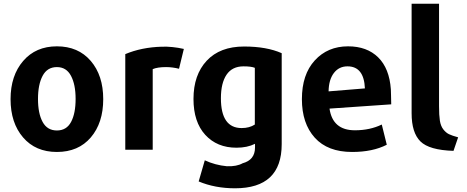

<svg xmlns="http://www.w3.org/2000/svg" viewBox="-20 -800 2521 1036"><path d="M287 20Q172 20 104.5 -58.5Q37 -137 37 -265Q37 -392 105 -471Q173 -550 287 -550Q402 -550 469.5 -471.5Q537 -393 537 -265Q537 -137 470 -58.5Q403 20 287 20ZM287 -438Q235 -438 210 -391Q185 -344 185 -266Q185 -188 210 -142Q235 -96 287 -96Q339 -96 363.5 -142Q388 -188 388 -266Q388 -344 363 -391Q338 -438 287 -438Z M972 -536Q964 -501 946 -429Q910 -438 876 -438Q830 -438 804 -427V8H656V-508Q744 -545 853 -548Q909 -550 972 -536Z M1500 -22Q1500 216 1248 216Q1140 216 1052 179L1085 65Q1141 91 1204 97Q1257 99 1289 81Q1356 63 1356 -4V-24Q1314 -3 1256 -3Q1151 -3 1087.5 -72.5Q1024 -142 1024 -266Q1024 -396 1095.5 -472.5Q1167 -549 1297 -549Q1419 -549 1500 -513ZM1355 -128V-434Q1336 -442 1294 -442Q1233 -442 1202.5 -397Q1172 -352 1172 -270Q1172 -109 1284 -109Q1326 -109 1355 -128Z M2091 -237 1758 -214Q1775 -97 1895 -97Q1976 -97 2040 -128L2067 -19Q1991 20 1880 20Q1748 20 1678.5 -57Q1609 -134 1609 -265Q1609 -398 1678.5 -474Q1748 -550 1858 -550Q1960 -550 2020.5 -490.5Q2081 -431 2089 -318Q2089 -309 2090 -283Q2091 -257 2091 -237ZM1949 -323Q1944 -442 1855 -442Q1809 -442 1781.5 -406Q1754 -370 1753 -307Z M2452 -59 2427 14Q2296 10 2248.5 -37Q2201 -84 2201 -189V-780H2349V-227Q2349 -178 2353.5 -149Q2358 -120 2372 -102Q2386 -84 2402.5 -76Q2419 -68 2452 -59Z"/></svg>

Font: Repo
Style: Bold
Weight: 700
Designer: Stefan Peev
Foundry: Context Ltd
Version: Version 001.000